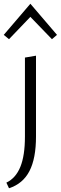

<svg xmlns="http://www.w3.org/2000/svg" viewBox="-34 -715 324 1024"><path d="M99 -408 158 -418V13Q158 130 123 197.5Q88 265 14 289L0 259Q50 235 74.5 175Q99 115 99 13ZM-14 -529 128 -695 270 -529 243 -506 128 -625 14 -506Z"/></svg>

Font: Ysabeau Semilight
Style: Regular
Weight: 300
Designer: Christian Thalmann (Catharsis Fonts)
Version: Version 0.003